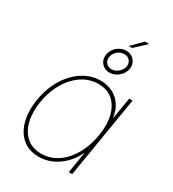

<svg xmlns="http://www.w3.org/2000/svg" viewBox="-207 -974 985 1096"><g transform="rotate(30 285.0 -426.5)"><path d="M223.1 10.3Q158.7 10.3 116 -25.4Q73.2 -61 56.6 -123.8Q40 -186.5 53.2 -267.1Q66.4 -347.2 104 -409.7Q141.6 -472.2 196.3 -507.8Q251 -543.5 314.9 -543.5Q360.4 -543.5 395.5 -525.1Q430.7 -506.8 452.6 -473.6Q474.6 -440.4 480 -396H481.9L505.4 -535.6H527.8L439 0H416.5L439 -136.7H437Q416.5 -93.3 383.5 -60.1Q350.6 -26.9 309.6 -8.3Q268.6 10.3 223.1 10.3ZM226.1 -12.2Q284.7 -12.2 333.3 -44.9Q381.8 -77.6 415 -135.3Q448.2 -192.9 460.4 -267.1Q473.1 -340.8 459.2 -398.4Q445.3 -456.1 408.2 -488.5Q371.1 -521 312.5 -521Q254.9 -521 205.6 -488.5Q156.2 -456.1 122.1 -398.4Q87.9 -340.8 75.7 -267.1Q63.5 -192.9 77.9 -135.3Q92.3 -77.6 130.1 -44.9Q168 -12.2 226.1 -12.2ZM352.5 -794.4 420.4 -862.8H448.7L375 -794.4ZM332.5 -607.9Q310.5 -607.9 293.9 -618.9Q277.3 -629.9 269.5 -647.9Q261.7 -666 265.6 -688Q269 -709 282.2 -726.6Q295.4 -744.1 314.9 -754.4Q334.5 -764.6 355.5 -764.6Q377.9 -764.6 394.3 -753.7Q410.6 -742.7 418.7 -724.6Q426.8 -706.5 423.3 -685.1Q419.9 -663.6 406.2 -646.2Q392.6 -628.9 373.5 -618.4Q354.5 -607.9 332.5 -607.9ZM333.5 -630.4Q357.4 -630.4 377.2 -647.5Q397 -664.6 401.4 -688Q404.8 -710.9 391.4 -726.6Q377.9 -742.2 355 -742.2Q330.6 -742.2 311 -725.3Q291.5 -708.5 287.6 -685.1Q283.7 -662.1 297.1 -646.2Q310.5 -630.4 333.5 -630.4Z"/></g></svg>

Font: Inter 20pt Thin
Style: Italic
Weight: 250
Italic angle: -9.3988°
Version: Version 4.001;git-66647c0bb